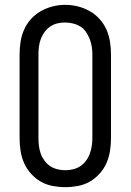

<svg xmlns="http://www.w3.org/2000/svg" viewBox="-20 -766 540 794"><path d="M250 8Q224 8 197.5 3Q171 -2 148.5 -15Q126 -28 108 -48Q90 -68 79.5 -92Q69 -116 65 -142.5Q61 -169 61 -195V-540Q61 -566 65 -592.5Q69 -619 79.5 -643Q90 -667 108 -687Q126 -707 149 -720Q172 -733 198 -739.5Q224 -746 250 -746Q276 -746 302 -739.5Q328 -733 351 -720Q374 -707 392 -687Q410 -667 420.5 -643Q431 -619 435 -592.5Q439 -566 439 -540V-195Q439 -169 435 -142.5Q431 -116 420.5 -92Q410 -68 392 -48Q374 -28 351.5 -15Q329 -2 302.5 3Q276 8 250 8ZM250 -62Q266 -62 282.5 -66Q299 -70 312.5 -79Q326 -88 336 -101.5Q346 -115 351.5 -130.5Q357 -146 359.5 -162.5Q362 -179 362 -195V-540Q362 -557 359.5 -573Q357 -589 351 -604.5Q345 -620 335.5 -634Q326 -648 312 -656.5Q298 -665 281.5 -669Q265 -673 248 -673Q232 -673 216 -669Q200 -665 186.5 -655.5Q173 -646 163.5 -632.5Q154 -619 148.5 -604Q143 -589 141 -572.5Q139 -556 139 -540V-195Q139 -179 141 -162.5Q143 -146 148.5 -130.5Q154 -115 164 -101.5Q174 -88 187.5 -79Q201 -70 217.5 -66Q234 -62 250 -62Z"/></svg>

Font: Iosevka Slab
Style: Regular
Weight: 400
Monospace: yes
Designer: Belleve Invis
Foundry: Belleve Invis
Version: Version 11.2.4; ttfautohint (v1.8.3)